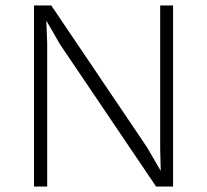

<svg xmlns="http://www.w3.org/2000/svg" viewBox="-20 -680 755 700"><path d="M611 -660V0H549L199 -518L150 -603H149L152 -523V0H104V-660H167L516 -143L566 -57L564 -137V-660Z"/></svg>

Font: Work Sans Light
Style: Regular
Weight: 300
Designer: Wei Huang
Foundry: Wei Huang
Version: Version 2.012; ttfautohint (v1.8.3)